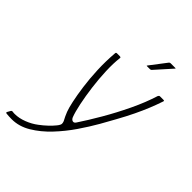

<svg xmlns="http://www.w3.org/2000/svg" viewBox="-315 -724 950 950"><g transform="rotate(45 159.5 -249.0)"><path d="M-54 127Q-64 127 -73.5 126.5Q-83 126 -92 125Q-99 123 -95 117L-86 101Q-83 96 -75 97Q-72 98 -68.5 98Q-65 98 -61 98Q-32 98 0.5 85.5Q33 73 59 53Q78 39 96 22Q114 5 126 -10Q138 -25 138 -33Q138 -44 131.5 -55Q125 -66 114 -93Q107 -111 99 -148Q91 -185 84 -236Q77 -287 74.5 -345.5Q72 -404 77 -465Q77 -472 84 -472H104Q106 -472 109 -471Q112 -470 111 -465Q106 -425 108 -372Q110 -319 117 -265Q124 -211 133.5 -165.5Q143 -120 153 -94Q158 -82 167.5 -79.5Q177 -77 184 -88Q216 -136 253 -199.5Q290 -263 323 -332Q356 -401 376 -465Q378 -469 380 -470.5Q382 -472 386 -472H410Q417 -472 414 -465Q403 -432 389 -397.5Q375 -363 356.5 -324.5Q338 -286 312 -239Q297 -211 271 -165.5Q245 -120 210.5 -69.5Q176 -19 134 25.5Q92 70 44.5 98.5Q-3 127 -54 127ZM234 -532Q231 -532 231.5 -533.5Q232 -535 233 -536L298 -621Q301 -625 307 -625H340Q342 -625 342 -624Q342 -623 340 -621L263 -535Q261 -534 259.5 -533Q258 -532 256 -532Z"/></g></svg>

Font: Glory Thin Thin
Style: Italic
Weight: 250
Italic angle: -12°
Version: Version 1.011